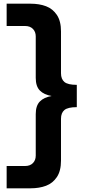

<svg xmlns="http://www.w3.org/2000/svg" viewBox="-20 -820 468 1040"><path d="M16 79.2H115.6Q142.8 79.2 158.2 63.5Q173.6 47.8 173.6 23V-201.8Q173.6 -247.6 195.9 -270.3Q218.2 -293 259.8 -300Q218.2 -307 195.9 -329.7Q173.6 -352.4 173.6 -398.2V-623Q173.6 -647.8 158.2 -663.5Q142.8 -679.2 115.6 -679.2H16V-800H145.4Q193 -800 229.4 -786.2Q265.8 -772.4 288.1 -739.1Q310.4 -705.8 310.4 -649.8V-423.4Q310.4 -391.4 329 -375.9Q347.6 -360.4 396 -360.4V-239.6Q347.6 -239.6 329 -224.1Q310.4 -208.6 310.4 -176.6V49.8Q310.4 105.8 288.1 139.1Q265.8 172.4 229.4 186.2Q193 200 145.4 200H16Z"/></svg>

Font: Aspekta Variable
Style: Regular
Weight: 400
Designer: Ivo Dolenc
Version: Version 2.100